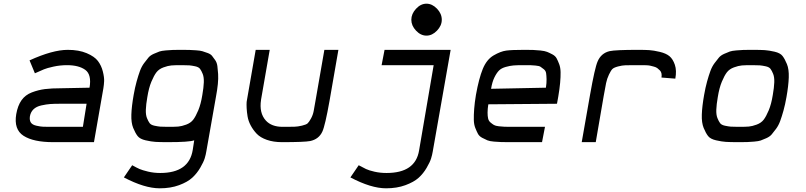

<svg xmlns="http://www.w3.org/2000/svg" viewBox="-20 -770 4366 1040"><path d="M268 0Q161 0 107.5 -34.5Q54 -69 68 -152Q76 -198 96.5 -227Q117 -256 152.5 -269.5Q188 -283 223.5 -287.5Q259 -292 314 -292L465 -295Q477 -366 442 -391.5Q407 -417 343 -417Q305 -417 269 -409Q233 -401 218 -394.5Q203 -388 169 -373L140 -443Q265 -500 347 -500Q407 -500 449.5 -482Q492 -464 510.5 -439.5Q529 -415 537 -383Q545 -351 544 -330.5Q543 -310 540 -292L489 0ZM278 -83H429L449 -208H304Q273 -208 252 -206.5Q231 -205 204 -199Q177 -193 161.5 -178Q146 -163 142 -140Q139 -119 147 -106.5Q155 -94 177.5 -89Q200 -84 214.5 -83.5Q229 -83 261 -83Q272 -83 278 -83Z M965 -500Q992 -500 1006.5 -499.5Q1021 -499 1043 -497.5Q1065 -496 1076.5 -492.5Q1088 -489 1104.5 -483Q1121 -477 1128.5 -467.5Q1136 -458 1145.5 -444.5Q1155 -431 1157.5 -412Q1160 -393 1161.5 -369Q1163 -345 1160 -314.5Q1157 -284 1150 -247L1098 48Q1095 67 1089 87Q1083 107 1065 138Q1047 169 1021.5 192.5Q996 216 950 233Q904 250 845 250Q763 250 651 191L696 125Q721 139 736 145.5Q751 152 782 159.5Q813 167 848 167Q1004 167 1024 42L1032 -10Q1006 0 889 0Q844 0 821.5 -1.5Q799 -3 768.5 -10Q738 -17 725.5 -33Q713 -49 701.5 -77Q690 -105 691.5 -149.5Q693 -194 704 -256Q711 -296 720 -328.5Q729 -361 738 -385.5Q747 -410 760.5 -428Q774 -446 784 -458Q794 -470 813 -478.5Q832 -487 843.5 -491Q855 -495 879 -497Q903 -499 917 -499.5Q931 -500 960 -500Q963 -500 965 -500ZM1076 -256Q1083 -296 1084 -324Q1085 -352 1078 -369.5Q1071 -387 1063.5 -397Q1056 -407 1037 -411Q1018 -415 1005.5 -416Q993 -417 966 -417Q963 -417 961 -417Q926 -417 908 -415.5Q890 -414 865.5 -405Q841 -396 827.5 -378.5Q814 -361 800 -327.5Q786 -294 778 -244Q771 -204 770 -176Q769 -148 776 -130.5Q783 -113 790.5 -103Q798 -93 817 -89Q836 -85 848.5 -84Q861 -83 888 -83Q891 -83 893 -83Q928 -83 946 -84.5Q964 -86 988.5 -95Q1013 -104 1026.5 -121.5Q1040 -139 1054 -172.5Q1068 -206 1076 -256Z M1507 0Q1461 0 1425.5 -12.5Q1390 -25 1370.5 -45.5Q1351 -66 1338 -90.5Q1325 -115 1321 -139.5Q1317 -164 1316 -184.5Q1315 -205 1316 -218L1318 -230L1365 -500H1441L1394 -230V-229Q1383 -158 1420 -117Q1451 -83 1511 -83Q1554 -83 1573.5 -83.5Q1593 -84 1616 -89.5Q1639 -95 1646.5 -102Q1654 -109 1664.5 -128Q1675 -147 1679 -168Q1683 -189 1690 -230L1737 -500H1813L1765 -224Q1741 -89 1726 -57Q1707 -16 1660 -6Q1629 0 1507 0Z M2373 -663Q2373 -631 2347 -604Q2321 -577 2290 -577Q2259 -577 2233.5 -604Q2208 -631 2208 -663Q2208 -695 2233.5 -722.5Q2259 -750 2290 -750Q2321 -750 2347 -723Q2373 -696 2373 -663ZM2071 250Q1990 250 1878 191L1923 125Q1947 138 1962.5 145.5Q1978 153 2008.5 160Q2039 167 2074 167Q2230 167 2250 45L2329 -417H2047L2063 -500H2421L2324 51Q2321 69 2315 88.5Q2309 108 2291 139Q2273 170 2247.5 193Q2222 216 2176 233Q2130 250 2071 250Z M2740 0Q2711 0 2695 -0.5Q2679 -1 2655.5 -3Q2632 -5 2620 -10Q2608 -15 2592 -23.5Q2576 -32 2569 -45Q2562 -58 2554.5 -77Q2547 -96 2546.5 -121.5Q2546 -147 2548.5 -180.5Q2551 -214 2558 -256Q2574 -345 2595 -396.5Q2616 -448 2654 -470Q2692 -492 2722 -496Q2752 -500 2819 -500Q2849 -500 2866.5 -499.5Q2884 -499 2907.5 -496.5Q2931 -494 2943.5 -489Q2956 -484 2972 -475.5Q2988 -467 2995 -454Q3002 -441 3009 -422.5Q3016 -404 3016.5 -379Q3017 -354 3014 -321Q3011 -288 3004 -247L2997 -208L2625 -205Q2621 -179 2621 -160Q2621 -141 2624 -128Q2627 -115 2637 -106.5Q2647 -98 2655.5 -93Q2664 -88 2682 -86Q2700 -84 2712.5 -83.5Q2725 -83 2750 -83H2932L2916 0ZM2640 -289 2937 -295Q2941 -321 2940.5 -341Q2940 -361 2938 -374Q2936 -387 2925 -395.5Q2914 -404 2907.5 -408.5Q2901 -413 2880.5 -415Q2860 -417 2851 -417Q2842 -417 2815 -417Q2780 -417 2761.5 -415.5Q2743 -414 2719.5 -407.5Q2696 -401 2683 -388Q2670 -375 2658 -350.5Q2646 -326 2640 -289Z M3131 0 3176 -256Q3202 -403 3217 -437Q3236 -482 3282 -493Q3314 -500 3437 -500Q3474 -500 3497 -498.5Q3520 -497 3554 -489Q3588 -481 3606.5 -465.5Q3625 -450 3635.5 -419Q3646 -388 3638 -344L3563 -350Q3565 -362 3563 -372Q3561 -382 3554.5 -388.5Q3548 -395 3541 -400.5Q3534 -406 3522.5 -409Q3511 -412 3503 -414Q3495 -416 3482 -416.5Q3469 -417 3463 -417Q3457 -417 3445 -417Q3433 -417 3432 -417H3430Q3387 -417 3368.5 -416.5Q3350 -416 3327.5 -410Q3305 -404 3297 -396Q3289 -388 3278.5 -366Q3268 -344 3263 -320Q3258 -296 3250 -250L3207 0Z M3979 0Q3934 0 3911.5 -1.5Q3889 -3 3858.5 -10Q3828 -17 3815.5 -33Q3803 -49 3791.5 -77Q3780 -105 3781.5 -149.5Q3783 -194 3794 -256Q3801 -296 3810 -328.5Q3819 -361 3828 -385.5Q3837 -410 3850.5 -428Q3864 -446 3874 -458Q3884 -470 3903 -478.5Q3922 -487 3933.5 -491Q3945 -495 3969 -497Q3993 -499 4007 -499.5Q4021 -500 4050 -500Q4053 -500 4055 -500Q4100 -500 4122.5 -498.5Q4145 -497 4175.5 -490Q4206 -483 4218.5 -467Q4231 -451 4242.5 -423Q4254 -395 4252.5 -350.5Q4251 -306 4240 -244Q4233 -204 4224 -171.5Q4215 -139 4206 -114.5Q4197 -90 4183.5 -72Q4170 -54 4160 -42Q4150 -30 4131 -21.5Q4112 -13 4100.5 -9Q4089 -5 4065 -3Q4041 -1 4027 -0.5Q4013 0 3984 0Q3981 0 3979 0ZM3983 -83Q4018 -83 4036 -84.5Q4054 -86 4078.5 -95Q4103 -104 4116.5 -121.5Q4130 -139 4144 -172.5Q4158 -206 4166 -256Q4173 -296 4174 -324Q4175 -352 4168 -369.5Q4161 -387 4153.5 -397Q4146 -407 4127 -411Q4108 -415 4095.5 -416Q4083 -417 4056 -417Q4053 -417 4051 -417Q4016 -417 3998 -415.5Q3980 -414 3955.5 -405Q3931 -396 3917.5 -378.5Q3904 -361 3890 -327.5Q3876 -294 3868 -244Q3861 -204 3860 -176Q3859 -148 3866 -130.5Q3873 -113 3880.5 -103Q3888 -93 3907 -89Q3926 -85 3938.5 -84Q3951 -83 3978 -83Q3981 -83 3983 -83Z"/></svg>

Font: Hermit LightItalic
Style: Regular
Weight: 300
Italic angle: -10°
Designer: Pablo Caro
Version: Version 2.000;PS 002.000;hotconv 1.0.88;makeotf.lib2.5.64775